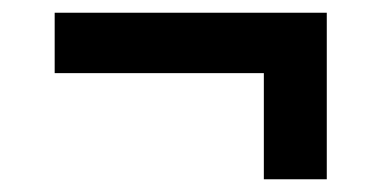

<svg xmlns="http://www.w3.org/2000/svg" viewBox="-20 -431 600 302"><path d="M395 -368 456 -316H66V-411H494V-149H395Z"/></svg>

Font: Roboto Serif SemiBold
Style: Regular
Weight: 600
Designer: Greg Gazdowicz
Foundry: Commercial Type
Version: Version 1.008